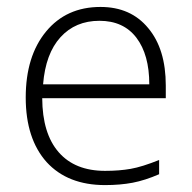

<svg xmlns="http://www.w3.org/2000/svg" viewBox="-20 -524 552 553"><path d="M410 -281.1Q410 -366.5 372.9 -415.3Q335.7 -464.1 266.4 -464.1Q197.2 -464.1 154.2 -416.8Q111.2 -369.6 104.1 -281.1ZM282.6 9.1Q174.9 9.1 114.3 -57.1Q54.1 -124.4 54.1 -243.2Q54.1 -362 112.5 -433Q170.9 -504 269.5 -504Q356.9 -504 407 -442.9Q457.5 -382.7 457.5 -277.6V-241.2H101.6Q102.1 -139.5 148.9 -85.7Q195.7 -31.9 282.6 -31.9Q323.6 -31.9 356.4 -37.7Q389.3 -43.5 438.3 -63.2V-22.2Q397.9 -4.6 362 2.3Q326.1 9.1 282.6 9.1Z"/></svg>

Font: Khula Light
Style: Regular
Weight: 300
Designer: Erin McLaughlin, Steve Matteson
Version: Version 1.002;PS 1.0;hotconv 1.0.72;makeotf.lib2.5.5900; ttf